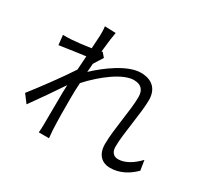

<svg xmlns="http://www.w3.org/2000/svg" viewBox="-167 -1013 1334 1271"><g transform="rotate(30 500.0 -377.5)"><path d="M296 -719 290 -621C238 -613 175 -606 143 -604C120 -603 102 -602 81 -603L89 -529C153 -539 242 -551 286 -557L279 -452C230 -375 112 -215 56 -145L102 -84C153 -155 223 -255 272 -329L270 -271C269 -164 269 -117 268 -20C268 -4 267 18 265 36H343C341 18 339 -5 338 -22C334 -110 334 -167 334 -260C334 -297 335 -339 338 -383C431 -485 555 -579 638 -579C690 -579 720 -554 720 -495C720 -396 683 -229 683 -117C683 -37 726 4 791 4C856 4 919 -25 974 -80L962 -156C910 -101 856 -72 807 -72C769 -72 752 -101 752 -136C752 -237 790 -413 790 -513C790 -593 745 -644 654 -644C553 -644 420 -544 343 -471L348 -536L392 -606L365 -637L357 -635C364 -707 372 -764 377 -788L293 -791C297 -767 296 -741 296 -719Z"/></g></svg>

Font: ChiuKong Gothic MN Normal
Style: Regular
Weight: 350
Designer: Ryoko NISHIZUKA 西塚涼子 (kana, bopomofo & ideographs); Paul D. Hunt (Latin, Greek & Cyrillic); Sandoll Communications 산돌커뮤니
Foundry: Adobe
Version: Version 1.300